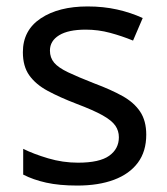

<svg xmlns="http://www.w3.org/2000/svg" viewBox="-20 -566 519 596"><path d="M434 -148Q434 -96 408 -61Q382 -26 334 -8Q286 10 220 10Q164 10 123.5 1Q83 -8 52 -24V-104Q84 -88 129.5 -74.5Q175 -61 222 -61Q289 -61 319 -82.5Q349 -104 349 -140Q349 -160 338 -176Q327 -192 298.5 -208Q270 -224 217 -244Q165 -264 128 -284Q91 -304 71 -332Q51 -360 51 -404Q51 -472 106.5 -509Q162 -546 252 -546Q301 -546 343.5 -536.5Q386 -527 423 -510L393 -440Q359 -454 322 -464Q285 -474 246 -474Q192 -474 163.5 -456.5Q135 -439 135 -409Q135 -387 148 -371.5Q161 -356 191.5 -341.5Q222 -327 273 -307Q324 -288 360 -268Q396 -248 415 -219.5Q434 -191 434 -148Z"/></svg>

Font: utamil05
Style: Book
Weight: 400
Designer: Jelle Bosma - Monotype Design Team
Foundry: Monotype Imaging Inc.
Version: Version 2.003